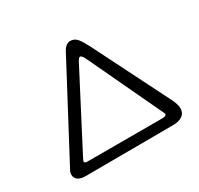

<svg xmlns="http://www.w3.org/2000/svg" viewBox="-128 -755 938 903"><g transform="rotate(-30 340.5 -303.5)"><path d="M40 -49Q40 -61 46 -71L308 -565Q325 -597 350 -597Q373 -597 388 -578Q403 -559 421 -523L627 -113Q641 -83 641 -64Q641 -38 622 -25Q603 -12 572 -12L96 -10Q67 -10 53.5 -21Q40 -32 40 -49ZM544 -65Q557 -65 562.5 -69.5Q568 -74 564 -82L374 -485Q362 -510 353 -510Q346 -510 336 -491L129 -93Q121 -79 121 -73Q121 -65 139 -65Z"/></g></svg>

Font: Mali
Style: Regular
Weight: 400
Version: Version 1.000; ttfautohint (v1.6)